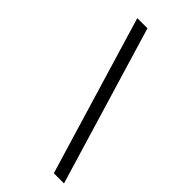

<svg xmlns="http://www.w3.org/2000/svg" viewBox="-235 -778 841 841"><g transform="rotate(45 185.0 -357.5)"><path d="M135 -727 357 12H294L72 -727Z"/></g></svg>

Font: Justus
Style: ItalicOldstyle
Weight: 400
Italic angle: -12°
Version: Version 001.001